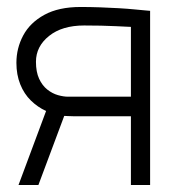

<svg xmlns="http://www.w3.org/2000/svg" viewBox="-20 -530 493 550"><path d="M211 -510Q148 -510 107 -487.5Q66 -465 46.5 -428.5Q27 -392 27 -350Q27 -316 38 -288.5Q49 -261 68.5 -242Q88 -223 112 -212L33 0H90L164 -198Q167 -198 174.5 -197.5Q182 -197 190 -197Q198 -197 200 -197H355V0H410V-499Q410 -499 398 -500Q386 -501 366 -503Q346 -505 320.5 -506.5Q295 -508 266.5 -509Q238 -510 211 -510ZM175 -253Q162 -253 146 -257.5Q130 -262 115.5 -273.5Q101 -285 92 -304.5Q83 -324 83 -353Q83 -397 120.5 -427Q158 -457 221 -457Q245 -457 269 -456.5Q293 -456 312.5 -455Q332 -454 343.5 -453.5Q355 -453 355 -453V-253Z"/></svg>

Font: Advent Pro
Style: Regular
Weight: 400
Designer: VivaRado, Andreas Kalpakidis
Foundry: VivaRado, Andreas Kalpakidis
Version: Version 3.000